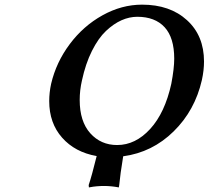

<svg xmlns="http://www.w3.org/2000/svg" viewBox="-20 -673 906 834"><path d="M576.2 -600.1Q542 -600.1 507.8 -585Q473.6 -569.8 440.4 -538.6Q407.2 -507.3 379.4 -451.9Q351.6 -396.5 335.9 -323.2Q326.2 -280.8 326.2 -238.8Q326.2 -145.5 372.1 -94.2Q418 -43 488.8 -43Q568.4 -43 632.3 -112.8Q696.3 -182.6 724.1 -309.1Q736.8 -376 736.8 -418Q736.8 -509.3 695.1 -554.7Q653.3 -600.1 576.2 -600.1ZM365.2 130.9Q378.9 90.3 399.9 4.9Q305.7 -11.7 249.8 -75Q193.8 -138.2 193.8 -233.9Q193.8 -271 202.1 -309.1Q224.1 -402.8 283 -481.4Q341.8 -560.1 425 -606.4Q508.3 -652.8 597.2 -652.8Q718.3 -652.8 792.2 -585.4Q866.2 -518.1 866.2 -405.8Q866.2 -367.7 856.9 -325.2Q826.7 -192.9 734.1 -102.1Q641.6 -11.2 515.1 5.9Q502 85.4 498 129.9Q498 130.4 497.1 135.5Q496.1 140.6 496.1 141.1Q463.4 134.8 431.2 134.8Q417 134.8 400.6 136.2Q384.3 137.7 375 139.6L366.2 141.1Z"/></svg>

Font: Linear Smooth
Style: Bold Italic
Weight: 700
Designer: Philipp H. Poll, Flanker
Foundry: Philipp H. Poll, reworked by Flanker
Version: Version 1.061 | FøM Fix